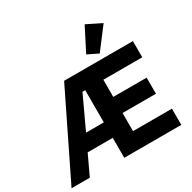

<svg xmlns="http://www.w3.org/2000/svg" viewBox="-208 -1181 1382 1385"><g transform="rotate(-30 483.5 -488.5)"><path d="M795 -916 672 -977 573 -783 661 -740ZM438 0H913V-135H589V-286H867V-420H589V-563H913V-698H340L-1 0H151L229 -166H438ZM438 -563V-295H290L415 -563Z"/></g></svg>

Font: LVC Sans
Style: Bold
Weight: 700
Designer: Mike Abbink, Paul van der Laan, Pieter van Rosmalen
Foundry: Bold Monday
Version: Version 3.0